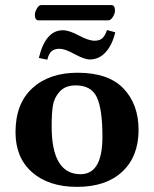

<svg xmlns="http://www.w3.org/2000/svg" viewBox="-20 -725 606 755"><path d="M352.1 -564.9Q370.1 -564.9 381.1 -573.5Q392.1 -582 400.9 -606.9L433.1 -598.1Q421.9 -549.3 396 -520.3Q370.1 -491.2 333 -491.2Q312 -491.2 273.4 -512.2Q234.9 -533.2 214.8 -533.2Q193.8 -533.2 182.9 -523.7Q171.9 -514.2 166 -490.2L132.8 -497.1Q158.7 -606 227.1 -606Q252 -606 290 -585.4Q328.1 -564.9 352.1 -564.9ZM41 -205.1Q41 -317.9 107.4 -378.4Q173.8 -439 285.2 -439Q406.2 -439 465.6 -377Q524.9 -314.9 524.9 -213.9Q524.9 -109.9 460.9 -50Q397 9.8 283.2 9.8Q171.4 9.8 106.2 -47.6Q41 -105 41 -205.1ZM277.8 -389.2Q236.8 -389.2 214.8 -365Q192.9 -340.8 188 -309.8Q183.1 -278.8 183.1 -228Q183.1 -40 296.9 -40Q382.8 -40 382.8 -187Q382.8 -295.9 360.8 -342.5Q338.9 -389.2 277.8 -389.2ZM405.8 -645H131.8Q116.7 -645 117.2 -668Q117.2 -677.7 125 -691.4Q132.8 -705.1 142.1 -705.1H418Q432.1 -705.1 432.1 -683.1Q432.1 -671.9 423.8 -658.4Q415.5 -645 405.8 -645Z"/></svg>

Font: Linux Biolinum O
Style: Bold
Weight: 700
Designer: Philipp H. Poll
Foundry: Philipp H. Poll
Version: Version 1.3.2